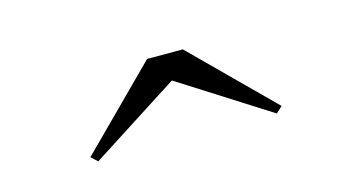

<svg xmlns="http://www.w3.org/2000/svg" viewBox="-35 -862 613 335"><g transform="rotate(-15 272.0 -695.0)"><path d="M272 -722.5 434 -619.5 445.5 -630 304.5 -770H240L100 -630L111.5 -619.5Z"/></g></svg>

Font: Bodoni* 11pt Fatface
Style: Regular
Weight: 900
Version: Version 2.3